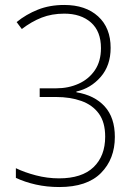

<svg xmlns="http://www.w3.org/2000/svg" viewBox="-20 -744 548 774"><path d="M426 -551Q426 -480 386 -434Q346 -388 288 -375V-372Q361 -360 402 -315Q443 -270 443 -192Q443 -103 387 -46.5Q331 10 219 10Q169 10 124.5 0Q80 -10 44 -27V-66Q79 -49 125 -37Q171 -25 218 -25Q310 -25 357 -70Q404 -115 404 -193Q404 -251 378.5 -286Q353 -321 308 -337Q263 -353 206 -353H140V-388H207Q256 -388 297 -406.5Q338 -425 362.5 -461Q387 -497 387 -550Q387 -618 346.5 -653.5Q306 -689 239 -689Q189 -689 148 -673Q107 -657 68 -627L47 -655Q85 -686 132.5 -705Q180 -724 239 -724Q325 -724 375.5 -678Q426 -632 426 -551Z"/></svg>

Font: Noto Sans Ethiopic SemiCondensed ExtraLight
Style: Regular
Weight: 200
Width: 4
Designer: Monotype Design Team
Foundry: Monotype Imaging Inc.
Version: Version 2.102; ttfautohint (v1.8.4.7-5d5b)